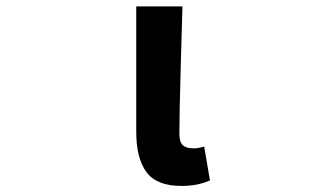

<svg xmlns="http://www.w3.org/2000/svg" viewBox="-20 -580 1040 613"><path d="M559.6 13.7Q480.5 13.7 447.8 -30.3Q415 -74.2 415 -159.2V-559.6H562.5Q561.5 -524.4 557.1 -369.1Q552.7 -213.9 552.7 -152.3Q552.7 -127 563.5 -116.7Q574.2 -106.4 597.7 -106.4Q614.3 -106.4 631.8 -112.3L650.4 -3.9Q610.4 13.7 559.6 13.7Z"/></svg>

Font: GenEi Gothic M Regular
Style: Bold
Weight: 700
Designer: o_tamon (Modified); [Source Han Sans]
Ryoko NISHIZUKA  (kana & ideographs); Paul D. Hunt (Latin, Greek & Cyrillic); Wenl
Version: Version 1.1a;Original Version 1.004